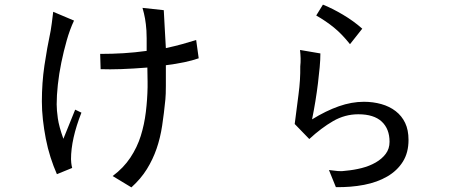

<svg xmlns="http://www.w3.org/2000/svg" viewBox="-20 -718 2040 830"><path d="M332 -231Q287 -117 287 -30Q287 -24 288 -14Q289 -4 292 8L226 35Q211 1 198.5 -38Q186 -77 178 -118.5Q170 -160 165.5 -200.5Q161 -241 161 -279Q161 -360 172 -434.5Q183 -509 199 -585Q201 -598 204 -618.5Q207 -639 210 -667L300 -629Q282 -591 268.5 -543.5Q255 -496 245 -447Q235 -398 230 -351.5Q225 -305 225 -267Q225 -242 230 -206.5Q235 -171 254 -118L305 -244ZM839 -466Q785 -447 697 -436Q697 -383 697 -346.5Q697 -310 695 -289Q689 -228 681 -175Q673 -122 657 -75.5Q641 -29 615 13Q589 55 548 92L467 43Q514 8 543.5 -36.5Q573 -81 588.5 -130.5Q604 -180 610.5 -234Q617 -288 618 -341Q618 -344 618 -365Q618 -386 617 -426Q492 -416 415 -419L413 -485Q466 -485 514.5 -488Q563 -491 614 -498Q614 -531 614 -552.5Q614 -574 613 -586Q611 -615 607 -637.5Q603 -660 596 -684L688 -674Q690 -639 692 -599.5Q694 -560 697 -510Q738 -519 768.5 -527.5Q799 -536 828 -545Z M1746 -113Q1746 -58 1721.5 -19Q1697 20 1654 45Q1611 70 1554 81Q1497 92 1432 91L1402 17Q1424 20 1441 21.5Q1458 23 1476 20Q1510 17 1543.5 8.5Q1577 0 1604 -15.5Q1631 -31 1647.5 -53Q1664 -75 1664 -105Q1664 -161 1630 -192.5Q1596 -224 1529 -224Q1471 -224 1420 -194.5Q1369 -165 1317 -117L1254 -182Q1262 -246 1270.5 -310Q1279 -374 1278 -431Q1280 -449 1279.5 -466Q1279 -483 1277 -502L1365 -487Q1365 -460 1362 -427.5Q1359 -395 1354.5 -358Q1350 -321 1343.5 -281Q1337 -241 1329 -202Q1389 -239 1444.5 -258.5Q1500 -278 1553 -278Q1593 -278 1628.5 -268Q1664 -258 1690.5 -237.5Q1717 -217 1731.5 -186.5Q1746 -156 1746 -113ZM1493 -527Q1458 -571 1423.5 -599Q1389 -627 1347 -651L1376 -698Q1416 -682 1462.5 -654.5Q1509 -627 1546 -594Z"/></svg>

Font: NanumGothicCoding
Style: Regular
Weight: 400
Monospace: yes
Designer: Kwon Bruce; Nicolas Noh; Sung-woo Choi; Go-un Cha; Soo-hyun Park;
Foundry: NHN Corporation
Version: Version 2.000;PS 1;hotconv 1.0.49;makeotf.lib2.0.14853